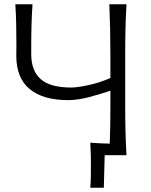

<svg xmlns="http://www.w3.org/2000/svg" viewBox="-20 -733 712 907"><path d="M406.5 154Q408.5 129 409 103Q409.5 77 409.5 51.5Q409.5 26 409 -1.8Q408.5 -29.5 406.5 -59Q429.5 -57 452.5 -56Q475.5 -55 498.5 -54.5Q500 -96.5 500.8 -139.8Q501.5 -183 501.5 -233.5V-304.5Q456.5 -289 401.5 -274.5Q346.5 -260 301.5 -260Q184 -260 120.5 -312Q57 -364 57 -470Q57 -481.5 57.2 -493.2Q57.5 -505 57.5 -516.5Q57.5 -572 56.5 -617.2Q55.5 -662.5 52.5 -713H133.5Q130 -658.5 128.8 -611.5Q127.5 -564.5 127.5 -509V-477.5Q127.5 -399 172.2 -359.2Q217 -319.5 316.5 -319.5Q345 -319.5 397.5 -330.8Q450 -342 501.5 -364.5V-475Q501.5 -541 500.2 -597Q499 -653 496.5 -713H577.5Q574 -653 572.8 -597Q571.5 -541 571.5 -475V-236.5Q571.5 -170.5 572.8 -115.2Q574 -60 577.5 0H474.5L470.5 154Z"/></svg>

Font: Commissioner Flair Light
Style: Regular
Weight: 300
Designer: Kostas Bartsokas
Foundry: Kostas Bartsokas
Version: Version 1.000; ttfautohint (v1.8.3)